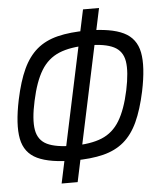

<svg xmlns="http://www.w3.org/2000/svg" viewBox="-55 -847 735 895"><g transform="rotate(-5 312.0 -400.0)"><path d="M263 -102Q152 -102 93 -130Q34 -158 21 -225Q8 -292 32 -407Q50 -492 76 -548Q102 -604 141.5 -637.5Q181 -671 239 -685.5Q297 -700 378 -700Q489 -700 547.5 -671.5Q606 -643 619 -576.5Q632 -510 608 -395Q590 -311 564 -254.5Q538 -198 498.5 -164.5Q459 -131 401.5 -116.5Q344 -102 263 -102ZM266 -171Q348 -171 400.5 -192.5Q453 -214 484.5 -266Q516 -318 535 -407Q553 -493 545 -541.5Q537 -590 496 -610.5Q455 -631 376 -631Q293 -631 240 -609Q187 -587 155.5 -535.5Q124 -484 105 -395Q86 -309 94.5 -260Q103 -211 144.5 -191Q186 -171 266 -171ZM197 0 367 -800H442L272 0Z"/></g></svg>

Font: Victor Mono
Style: Italic
Weight: 400
Italic angle: -12°
Monospace: yes
Designer: Rune Bjørnerås
Version: Version 1.561;gftools[0.9.30]